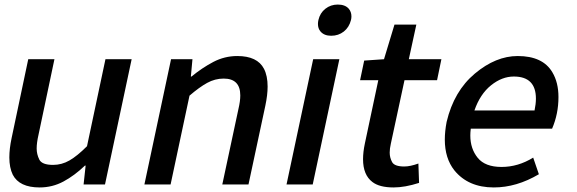

<svg xmlns="http://www.w3.org/2000/svg" viewBox="-20 -810 2532 843"><path d="M154 13Q65 13 36 -43Q21 -74 21 -119Q21 -157 31 -204L104 -550H219L149 -218Q141 -183 141 -158Q141 -133 152.5 -109.5Q164 -86 213 -86Q251 -86 285 -105.5Q319 -125 362 -168L443 -550H558L441 0H347L356 -83H353Q307 -39 258.5 -13Q210 13 154 13Z M1071 0H956L1027 -332Q1035 -366 1035 -391Q1035 -465 962 -465Q924 -465 889.5 -446Q855 -427 812 -390L729 0H614L731 -550H825L818 -474H821Q867 -512 916.5 -538Q966 -564 1022 -564Q1110 -564 1139 -508Q1155 -477 1155 -430Q1155 -393 1145 -346Z M1353 0H1238L1355 -550H1470ZM1434 -653Q1403 -653 1387 -672Q1376 -685 1376 -705Q1376 -713 1378 -722Q1385 -753 1408.5 -771.5Q1432 -790 1463 -790Q1495 -790 1511 -772Q1523 -758 1523 -738Q1523 -730 1521 -722Q1513 -690 1489.5 -671.5Q1466 -653 1434 -653Z M1708 13Q1646 13 1615 -11Q1574 -42 1574 -111Q1574 -142 1582 -180L1641 -458H1561L1579 -544L1666 -550L1712 -702H1808L1775 -550H1918L1899 -458H1756L1696 -179Q1691 -157 1691 -140Q1691 -118 1701.5 -98.5Q1712 -79 1755 -79Q1781 -79 1817 -92L1820 -7Q1758 13 1708 13Z M2148 13Q2036 13 1975 -62Q1933 -115 1933 -197Q1933 -233 1941 -275Q1973 -410 2065 -487Q2157 -564 2253 -564Q2363 -564 2405 -493Q2432 -448 2432 -384Q2432 -310 2404 -245H2047Q2045 -229 2045 -215Q2045 -157 2077.5 -117Q2110 -77 2182 -77Q2255 -77 2321 -118L2346 -45Q2248 13 2148 13ZM2327 -325Q2333 -354 2333 -377Q2333 -474 2236 -474Q2184 -474 2136 -435.5Q2088 -397 2063 -325Z"/></svg>

Font: l_WÎeÑOS 500W
Style: Regular
Weight: 500
Designer: R?O
Version: Version 2.00 June 21, 2023